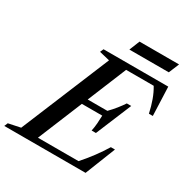

<svg xmlns="http://www.w3.org/2000/svg" viewBox="-270 -1091 1219 1260"><g transform="rotate(30 340.0 -461.5)"><path d="M-65.5 0 -54.5 -26.5 36.5 -45.5 314.5 -716.5 235.5 -735.5 247 -761.5H737.5L746 -544H716.5Q705 -596 689.5 -639Q674 -682 652 -718.5H443L322 -424H471Q497 -450.5 519 -478Q541 -505.5 557 -530H590.5L478.5 -260.5H446Q452 -288.5 454.5 -319.8Q457 -351 457.5 -380H303L164.5 -43.5H472Q514 -91 548 -137Q582 -183 610 -229H641L550.5 0ZM395 -844.5 426.5 -923H726L693.5 -844.5Z"/></g></svg>

Font: Libre Caslon Text Medium Italic
Style: Regular
Weight: 500
Italic angle: -22.583°
Designer: Pablo Impallari, Rodrigo Fuenzalida, Katja Schimmel
Foundry: Pablo Impallari, Rodrigo Fuenzalida
Version: Version 2.000